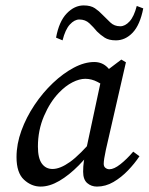

<svg xmlns="http://www.w3.org/2000/svg" viewBox="-20 -678 549 709"><path d="M130 11Q96 11 68.5 -14.5Q41 -40 41 -98Q41 -146 59 -195.5Q77 -245 107.5 -290.5Q138 -336 175.5 -371.5Q213 -407 252.5 -428Q292 -449 328 -449Q358 -449 378 -428Q398 -407 416 -377L379 -350Q362 -364 340 -375.5Q318 -387 295 -387Q273 -387 247.5 -374Q222 -361 198 -336Q165 -302 142.5 -249.5Q120 -197 120 -137Q120 -94 134.5 -74Q149 -54 174 -54Q202 -54 238.5 -80Q275 -106 331 -172L339 -151Q308 -105 271.5 -68Q235 -31 199 -10Q163 11 130 11ZM338 11Q317 11 302 -2Q287 -15 287 -44Q287 -64 289.5 -81Q292 -98 297 -120L358 -405L428 -458L445 -448L371 -125Q363 -88 363 -73Q363 -63 369.5 -58Q376 -53 384 -53Q401 -53 424.5 -71.5Q448 -90 472 -118L495 -101Q477 -74 452.5 -48.5Q428 -23 399 -6Q370 11 338 11ZM187 -539Q198 -599 226.5 -628.5Q255 -658 289 -658Q315 -658 330.5 -647.5Q346 -637 358 -624Q373 -609 387.5 -595Q402 -581 424 -581Q442 -581 458.5 -599Q475 -617 485 -656L509 -647Q497 -586 470 -557.5Q443 -529 408 -529Q382 -529 366.5 -539Q351 -549 338 -562Q325 -578 310 -592Q295 -606 273 -606Q255 -606 238 -587.5Q221 -569 211 -529Z"/></svg>

Font: Lisu Bosa
Style: Italic
Weight: 400
Italic angle: -19°
Designer: David Morse, Annie Olsen, Victor Gaultney, Frank Grießhammer (Latin)
Foundry: SIL International
Version: Version 2.000